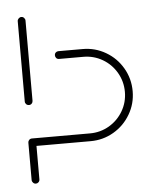

<svg xmlns="http://www.w3.org/2000/svg" viewBox="-43 -556 480 593"><g transform="rotate(-5 196.5 -259.5)"><path d="M44.8 -1.1Q40 -1.1 36.3 -4.8Q32.6 -8.5 32.6 -13.3V-129.3Q32.6 -134.1 36.1 -137.6Q39.6 -141.1 44.8 -141.1Q50 -141.1 53.3 -137.8Q56.7 -134.4 56.7 -129.3V-13.3Q56.7 -8.1 53.1 -4.6Q49.6 -1.1 44.8 -1.1ZM44.8 -517.8Q49.6 -517.8 53.1 -514.1Q56.7 -510.4 56.7 -505.6V-256.7Q56.7 -251.9 53.3 -248.3Q50 -244.8 44.8 -244.8Q39.6 -244.8 36.1 -248.3Q32.6 -251.9 32.6 -256.7V-505.6Q32.6 -510.4 36.3 -514.1Q40 -517.8 44.8 -517.8ZM32.6 -129.3Q32.6 -134.1 36.1 -137.6Q39.6 -141.1 44.8 -141.1H224.8Q257 -141.1 284.3 -157Q311.5 -173 327.4 -200.2Q343.3 -227.4 343.3 -259.6Q343.3 -291.9 327.4 -319.3Q311.5 -346.7 284.3 -362.6Q257 -378.5 224.8 -378.5H149.6Q144.4 -378.5 141.1 -382Q137.8 -385.6 137.8 -390.7Q137.8 -395.9 141.3 -399.3Q144.8 -402.6 149.6 -402.6H224.8Q263.7 -402.6 296.5 -383.3Q329.3 -364.1 348.3 -331.3Q367.4 -298.5 367.4 -259.6Q367.4 -220.7 348.1 -188Q328.9 -155.2 296.1 -136.1Q263.3 -117 224.8 -117H44.8Q40 -117 36.3 -120.7Q32.6 -124.4 32.6 -129.3Z"/></g></svg>

Font: 26F Galaxy Hebrew Thin
Style: Regular
Weight: 100
Designer: C₂₉H₂₅N₃O₅
Version: Version 1.000